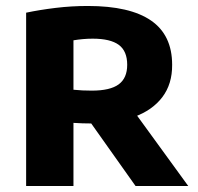

<svg xmlns="http://www.w3.org/2000/svg" viewBox="-20 -623 662 643"><path d="M67.5 0V-580.5Q112.5 -590 165.8 -596.5Q219 -603 274 -603Q415 -603 485.8 -554.2Q556.5 -505.5 556.5 -406Q557 -341.5 523.5 -297.5Q490 -253.5 429.2 -231.5Q368.5 -209.5 286.5 -209.5Q271 -209.5 256 -210Q241 -210.5 226 -211.5V0ZM434 0 240.5 -273H412L610.5 0ZM287.5 -319.5Q349 -319.5 377.5 -340.5Q406 -361.5 406 -406Q406 -452 377.8 -472.8Q349.5 -493.5 290.5 -493.5Q273.5 -493.5 257.2 -492Q241 -490.5 226 -488V-322.5Q243.5 -321 256.5 -320.2Q269.5 -319.5 287.5 -319.5Z"/></svg>

Font: Encode Sans SC
Style: Bold
Weight: 700
Version: Version 3.002